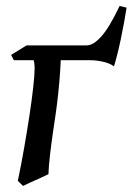

<svg xmlns="http://www.w3.org/2000/svg" viewBox="-20 -591 436 631"><path d="M139.2 -18.6Q130.4 -14.2 113.8 -6.6Q97.2 1 80.6 8.3Q64 15.6 55.7 20L38.6 3.4Q49.3 -47.9 59.1 -103.5Q68.8 -159.2 76.7 -210.7Q84.5 -262.2 89.1 -303.2Q93.8 -344.2 93.8 -366.2Q93.8 -408.7 73.7 -408.7L129.9 -433.1L180.7 -425.8Q180.2 -395.5 177.7 -357.4Q175.3 -319.3 171.1 -281.5Q167 -243.7 162.6 -213.9Q158.7 -188.5 153.6 -152.8Q148.4 -117.2 144.3 -81.1Q140.1 -44.9 139.2 -18.6ZM25.4 -393.1 16.6 -410.6 67.4 -441.9Q94.7 -441.9 133.5 -441.9Q172.4 -441.9 208.7 -441.9Q245.1 -441.9 265.6 -441.9Q286.6 -441.9 313.2 -471.4Q339.8 -501 373 -571.3L396 -565.9Q393.1 -545.9 387.9 -517.8Q382.8 -489.7 376.7 -460.9Q370.6 -432.1 364.5 -408.4Q358.4 -384.8 354.5 -373Q341.3 -382.8 319.6 -387.9Q297.9 -393.1 275.9 -393.1Z"/></svg>

Font: Gentium Book Plus
Style: Italic
Weight: 400
Italic angle: -8°
Designer: Victor Gaultney, Annie Olsen, Iska Routamaa, Becca Hirsbrunner
Foundry: SIL International
Version: Version 6.101